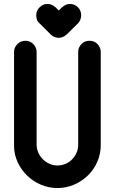

<svg xmlns="http://www.w3.org/2000/svg" viewBox="-20 -941 580 970"><path d="M181 -822Q170 -831 166.5 -842Q163 -853 163 -864Q163 -887 180 -904Q197 -921 219 -921Q243 -921 260 -904V-905Q266 -900 268.5 -896.5Q271 -893 277 -888L294 -905V-904Q311 -921 334 -921Q357 -921 374 -904Q390 -888 390 -864Q390 -853 386 -842Q382 -831 374 -823L317 -767Q298 -750 277 -750Q253 -750 236 -767ZM165 -211Q165 -189 173.5 -170Q182 -151 196.5 -136.5Q211 -122 230 -113.5Q249 -105 270 -105Q291 -105 310.5 -113Q330 -121 344 -135.5Q358 -150 366.5 -169Q375 -188 375 -209V-678Q375 -701 391 -718Q407 -735 432 -735Q457 -735 473 -718Q489 -701 489 -678V-209Q489 -164 472 -124.5Q455 -85 425 -55.5Q395 -26 355 -8.5Q315 9 270 9Q226 9 186.5 -8Q147 -25 117 -54Q87 -83 69 -122Q51 -161 51 -205V-678Q51 -701 67.5 -718Q84 -735 109 -735Q132 -735 148.5 -718Q165 -701 165 -678Z"/></svg>

Font: VDS
Style: Bold
Weight: 700
Designer: artmaker
Foundry: artmaker
Version: Version 1.000 2009 initial release